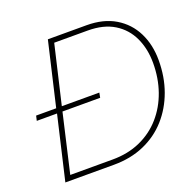

<svg xmlns="http://www.w3.org/2000/svg" viewBox="-124 -833 977 962"><g transform="rotate(-20 364.5 -352.0)"><path d="M65 0 144 -339H36L42 -365H149L228 -704H434Q524 -704 586.5 -666.5Q649 -629 681.5 -564Q714 -499 714 -416Q714 -327 686.5 -251.5Q659 -176 608.5 -119.5Q558 -63 486 -31.5Q414 0 324 0ZM101 -27H327Q409 -27 475 -56.5Q541 -86 587.5 -139Q634 -192 658.5 -262Q683 -332 683 -413Q683 -488 655 -548Q627 -608 571 -642.5Q515 -677 430 -677H252L179 -365H379L374 -339H173Z"/></g></svg>

Font: Prodigy Sans ExtraLight
Style: Italic
Weight: 200
Italic angle: -13°
Designer: Wei Huang
Foundry: Wei Huang
Version: Version 1.003; ttfautohint (v1.8.3)